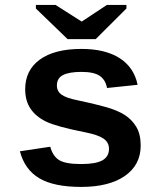

<svg xmlns="http://www.w3.org/2000/svg" viewBox="-20 -733 640 763"><path d="M539.1 -154.3Q539.1 -77.6 476.3 -33.9Q413.6 9.8 302.7 9.8Q193.8 9.8 136 -24.7Q78.1 -59.1 59.1 -131.8L179.7 -149.9Q189.9 -112.3 215.1 -96.7Q240.2 -81.1 302.7 -81.1Q360.4 -81.1 386.7 -95.7Q413.1 -110.4 413.1 -141.6Q413.1 -167 391.8 -181.9Q370.6 -196.8 319.8 -207Q203.6 -230 163.1 -249.8Q122.6 -269.5 101.3 -301Q80.1 -332.5 80.1 -378.4Q80.1 -454.1 138.4 -496.3Q196.8 -538.6 303.7 -538.6Q397.9 -538.6 455.3 -502Q512.7 -465.3 526.9 -396L405.3 -383.3Q399.4 -415.5 376.5 -431.4Q353.5 -447.3 303.7 -447.3Q254.9 -447.3 230.5 -434.8Q206.1 -422.4 206.1 -393.1Q206.1 -370.1 224.9 -356.7Q243.7 -343.3 288.1 -334.5Q350.1 -321.8 398.2 -308.3Q446.3 -294.9 475.3 -276.4Q504.4 -257.8 521.7 -228.8Q539.1 -199.7 539.1 -154.3ZM360.4 -577.6H248.5L122.6 -699.2V-713.4H200.7L303.7 -647.9H305.7L404.8 -713.4H482.4V-699.2Z"/></svg>

Font: Liberation Mono
Style: Bold
Weight: 700
Monospace: yes
Designer: Steve Matteson
Foundry: Ascender Corporation
Version: Version 2.1.5